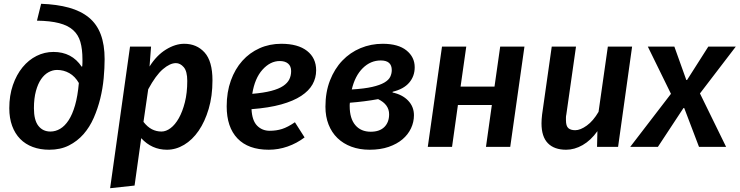

<svg xmlns="http://www.w3.org/2000/svg" viewBox="-20 -775 3902 1013"><path d="M197 -755Q281 -752 344 -734.5Q407 -717 449 -682.5Q491 -648 511.5 -593.5Q532 -539 532 -463Q532 -416 527 -362Q522 -308 509 -255Q496 -202 474.5 -153Q453 -104 420.5 -67Q388 -30 343.5 -7.5Q299 15 240 15Q192 15 153 0.5Q114 -14 86.5 -42Q59 -70 44 -111Q29 -152 29 -204Q29 -271 48 -326Q67 -381 99 -420Q131 -459 173 -480Q215 -501 262 -501Q359 -501 411 -423L414 -425Q415 -435 415 -444V-462Q415 -516 404 -554Q393 -592 365.5 -616.5Q338 -641 291.5 -653Q245 -665 175 -666ZM246 -81Q273 -81 297.5 -95.5Q322 -110 342 -140.5Q362 -171 376 -219.5Q390 -268 396 -337Q376 -372 346 -389Q316 -406 281 -406Q258 -406 236 -394Q214 -382 197 -357.5Q180 -333 169.5 -294.5Q159 -256 159 -204Q159 -141 182.5 -111Q206 -81 246 -81Z M861 15Q781 15 725 -46L690 204L561 218L666 -529H777L769 -424Q806 -483 855.5 -513.5Q905 -544 952 -544Q1018 -544 1059.5 -498Q1101 -452 1101 -351Q1101 -268 1081 -200.5Q1061 -133 1028 -85Q995 -37 951.5 -11Q908 15 861 15ZM832 -81Q856 -81 880 -99Q904 -117 923.5 -151.5Q943 -186 955.5 -235.5Q968 -285 968 -348Q968 -399 949.5 -420.5Q931 -442 908 -442Q877 -442 839.5 -410Q802 -378 762 -304L737 -132Q758 -105 781.5 -93Q805 -81 832 -81Z M1648 -404Q1648 -364 1629 -330Q1610 -296 1569 -269Q1528 -242 1463.5 -224Q1399 -206 1307 -199Q1310 -139 1336.5 -112Q1363 -85 1403 -85Q1438 -85 1468 -94.5Q1498 -104 1536 -130L1587 -50Q1546 -19 1497.5 -2Q1449 15 1398 15Q1290 15 1233 -44.5Q1176 -104 1176 -214Q1176 -289 1198 -350Q1220 -411 1258.5 -454Q1297 -497 1349.5 -520.5Q1402 -544 1464 -544Q1552 -544 1600 -506.5Q1648 -469 1648 -404ZM1456 -453Q1406 -453 1365 -407.5Q1324 -362 1311 -280Q1371 -285 1411 -295.5Q1451 -306 1474 -321.5Q1497 -337 1506.5 -356.5Q1516 -376 1516 -400Q1516 -426 1500 -439.5Q1484 -453 1456 -453Z M2051 -287Q2103 -276 2133.5 -244Q2164 -212 2164 -167Q2164 -131 2148.5 -98Q2133 -65 2103.5 -40Q2074 -15 2030.5 0Q1987 15 1930 15Q1877 15 1834 -1Q1791 -17 1760.5 -46.5Q1730 -76 1713.5 -118Q1697 -160 1697 -212Q1697 -289 1721 -350.5Q1745 -412 1786 -455Q1827 -498 1882 -521Q1937 -544 1999 -544Q2081 -544 2124.5 -509Q2168 -474 2168 -420Q2168 -373 2139 -339Q2110 -305 2052 -291ZM2033 -172Q2033 -224 1975 -252Q1904 -239 1826 -233Q1825 -225 1825 -222V-215Q1825 -150 1854.5 -115Q1884 -80 1936 -80Q1983 -80 2008 -105Q2033 -130 2033 -172ZM1989 -456Q1935 -456 1894 -415.5Q1853 -375 1836 -303Q1903 -307 1944 -316.5Q1985 -326 2008 -339.5Q2031 -353 2039 -370Q2047 -387 2047 -405Q2047 -456 1989 -456Z M2544 0 2575 -221H2396L2365 0H2237L2312 -529H2440L2410 -318H2589L2619 -529H2747L2672 0Z M3019 -529 2968 -171Q2966 -163 2966 -155V-141Q2966 -110 2978.5 -99Q2991 -88 3015 -88Q3042 -88 3076 -112.5Q3110 -137 3138 -185L3187 -529H3315L3241 0H3130L3132 -83Q3097 -34 3054 -9.5Q3011 15 2967 15Q2904 15 2870.5 -19.5Q2837 -54 2837 -124Q2837 -144 2840 -170L2891 -529Z M3586 -205 3451 0H3305L3520 -280L3398 -529H3538L3601 -353H3605L3717 -529H3862L3673 -282L3811 0H3668L3590 -205Z"/></svg>

Font: Xgbmvzvtohvqztyvzapvmeyoton
Style: Regular
Weight: 500
Italic angle: -8°
Designer: Carrois Corporate & Edenspiekermann
Foundry: Carrois Corporate GbR & Edenspiekermann AG
Version: Version 2.001